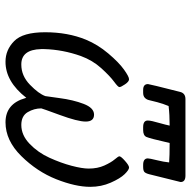

<svg xmlns="http://www.w3.org/2000/svg" viewBox="-18 -690 713 718"><g transform="rotate(90 339.0 -330.5)"><path d="M100.1 -142.1Q100.1 -227.1 127.9 -294.9Q146 -338.9 179.4 -378.4Q212.9 -418 239.5 -437Q266.1 -456.1 275.9 -456.1Q284.7 -456.1 294.9 -440.9Q305.2 -425.8 305.2 -419.9Q305.2 -415 284.7 -399.9Q264.2 -384.8 234.6 -352.3Q205.1 -319.8 189 -275.9Q165 -208 163.1 -139.2V-127Q165 -52.7 221.2 -53.2Q263.2 -53.2 296.6 -85.7Q330.1 -118.2 338.9 -143.1Q339.8 -146 346.4 -196.5Q353 -247.1 367.9 -286.1Q382.8 -325.2 408.2 -325.2Q434.1 -325.2 434.1 -293.9Q434.1 -264.2 409.4 -197Q384.8 -129.9 384.8 -127.9Q384.8 -101.1 398.9 -77.1Q413.1 -53.2 446.8 -53.2Q484.9 -53.2 517.3 -84.2Q549.8 -115.2 569.3 -158.2Q588.9 -201.2 599.4 -241Q609.9 -280.8 609.9 -305.2Q609.9 -338.4 598.4 -363.8Q586.9 -389.2 575.4 -402.6Q564 -416 564 -419.9Q564 -425.8 581.1 -440.9Q598.1 -456.1 606 -456.1Q614.7 -456.1 630.9 -439.5Q647 -422.9 662.6 -387.5Q678.2 -352.1 678.2 -311Q678.2 -255.9 649.7 -183.8Q621.1 -111.8 563 -53Q504.9 5.9 437 5.9Q367.2 5.9 346.2 -68.8Q345.2 -70.8 345.2 -71.8Q284.2 6.3 210 5.9Q166 5.9 133.1 -26.6Q100.1 -59.1 100.1 -142.1ZM293.9 -526.9Q293.9 -531.7 323.2 -647Q328.1 -667 350.1 -667H636.2Q660.2 -667 660.2 -648.9Q660.2 -647.9 630.9 -530.8Q627 -516.6 621.6 -512.7Q616.2 -508.8 603 -508.8H596.2Q572.3 -508.8 571.8 -525.9Q571.8 -532.7 578.4 -559.3Q585 -585.9 586.9 -606Q563 -607.9 514.2 -607.9Q497.1 -532.7 491.5 -520.8Q485.8 -508.8 465.8 -508.8H455.1Q430.2 -508.8 430.2 -525.9Q430.2 -532.7 432.6 -543.5Q435.1 -554.2 440.4 -573Q445.8 -591.8 449.2 -607.9Q408.2 -607.9 376 -604Q367.2 -583 361.6 -561.5Q356 -540 354 -531Q352.1 -522 345.5 -515.4Q338.9 -508.8 326.2 -508.8H315.9Q293.9 -508.8 293.9 -526.9Z"/></g></svg>

Font: CMU Concrete
Style: Italic
Weight: 500
Italic angle: -14.04°
Version: Version 0.7.0